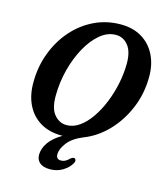

<svg xmlns="http://www.w3.org/2000/svg" viewBox="-134 -813 976 1139"><g transform="rotate(15 354.0 -243.5)"><path d="M466 -713Q542 -713 596.2 -680Q650.5 -647 679.5 -588.8Q708.5 -530.5 708 -455Q707.5 -351 669.5 -261Q631.5 -171 568 -105.2Q504.5 -39.5 426 -9Q361.5 17 331.2 56Q301 95 301 128Q300 159 331 159Q357 159 379 135.5Q394.5 122 405 124.5Q411.5 126.5 413.8 135.2Q416 144 406.5 159Q391 185 357.2 205.5Q323.5 226 280.5 226Q239 226 217.8 208Q196.5 190 196.5 159Q197 120.5 222.5 83.5Q248 46.5 302 15Q300.5 15 297 15Q219.5 15 164.5 -18.2Q109.5 -51.5 80.8 -110.8Q52 -170 53 -249Q53.5 -345 85.5 -429.2Q117.5 -513.5 173.5 -577.2Q229.5 -641 304.2 -677Q379 -713 466 -713ZM201.5 -206.5Q200.5 -127 232 -89.8Q263.5 -52.5 308 -52.5Q349 -52.5 386.5 -79Q424 -105.5 455.2 -150.8Q486.5 -196 509.8 -253.2Q533 -310.5 546 -372.5Q559 -434.5 559.5 -494Q560.5 -569.5 530.2 -607.5Q500 -645.5 454 -645.5Q403 -645.5 357.8 -607.8Q312.5 -570 277.5 -506.8Q242.5 -443.5 222.2 -365.5Q202 -287.5 201.5 -206.5Z"/></g></svg>

Font: Fraunces 144pt S100 SemiBold
Style: Italic
Weight: 600
Italic angle: -16°
Version: Version 1.000; ttfautohint (v1.8.3)